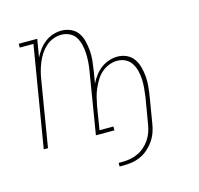

<svg xmlns="http://www.w3.org/2000/svg" viewBox="-103 -638 955 921"><g transform="rotate(-15 375.0 -177.0)"><path d="M380 174V156H400Q419 156 438 152.5Q457 149 475.5 140.5Q494 132 509.5 118.5Q525 105 536.5 88Q548 71 554.5 52.5Q561 34 564 15L586 -115Q589 -137 591 -159Q593 -181 592 -202.5Q591 -224 586 -244.5Q581 -265 570 -282.5Q559 -300 540.5 -309.5Q522 -319 500 -319Q479 -319 458.5 -311Q438 -303 421.5 -288.5Q405 -274 393.5 -255Q382 -236 373.5 -216.5Q365 -197 360 -177Q355 -157 351 -136L332 -19H401V0H309L359 -305Q363 -327 364.5 -349Q366 -371 365 -392.5Q364 -414 359 -435Q354 -456 343.5 -473Q333 -490 314 -499.5Q295 -509 273 -509Q252 -509 231.5 -501Q211 -493 195 -478.5Q179 -464 167 -445.5Q155 -427 147 -407Q139 -387 133.5 -367Q128 -347 125 -327L71 0H50L133 -501H65V-520H157L142 -431Q152 -451 165.5 -469Q179 -487 197.5 -501Q216 -515 237 -521.5Q258 -528 279 -528Q303 -528 325 -518Q347 -508 360 -489Q373 -470 378.5 -447Q384 -424 386 -400Q388 -376 385.5 -351.5Q383 -327 379 -302L369 -241Q379 -261 392.5 -279Q406 -297 424 -310.5Q442 -324 463.5 -331Q485 -338 506 -338Q530 -338 551.5 -328Q573 -318 586 -299Q599 -280 605 -257Q611 -234 613 -210Q615 -186 612.5 -161Q610 -136 606 -112L585 15Q582 36 574.5 57.5Q567 79 554 98Q541 117 523.5 132.5Q506 148 485.5 157.5Q465 167 443.5 170.5Q422 174 400 174Z"/></g></svg>

Font: Iosevka Etoile Thin
Style: Italic
Weight: 100
Italic angle: -9°
Designer: Belleve Invis
Foundry: Belleve Invis
Version: Version 22.1.2; ttfautohint (v1.8.4)